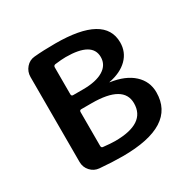

<svg xmlns="http://www.w3.org/2000/svg" viewBox="-126 -650 777 780"><g transform="rotate(-30 263.0 -260.0)"><path d="M177 -234V-76Q177 -67 184 -66Q220 -62 240 -62Q383 -62 383 -157Q383 -243 234 -243H185Q177 -243 177 -234ZM177 -444V-318Q177 -309 185 -309H232Q293 -309 326.5 -329.5Q360 -350 360 -387Q360 -458 236 -458Q217 -458 185 -454Q177 -452 177 -444ZM129 2Q105 0 88.5 -18Q72 -36 72 -61V-459Q72 -484 88 -502.5Q104 -521 128 -523Q171 -527 227 -527Q458 -527 458 -399Q458 -354 427 -323Q396 -292 340 -281L339 -280H340Q409 -270 446.5 -235.5Q484 -201 484 -150Q484 7 236 7Q187 7 129 2Z"/></g></svg>

Font: Rounded Mplus 1c Medium
Style: Regular
Weight: 500
Version: Version 1.059.20150529